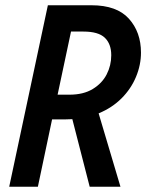

<svg xmlns="http://www.w3.org/2000/svg" viewBox="-20 -710 573 730"><path d="M15 0 162 -690H328Q424 -690 470 -639Q516 -588 516 -510Q516 -463 497 -417.5Q478 -372 442 -336Q406 -300 355 -279L438 0H321L255 -257Q248 -257 241 -256.5Q234 -256 226 -256H178L124 0ZM199 -350H244Q297 -350 332.5 -371.5Q368 -393 385.5 -427Q403 -461 403 -500Q403 -543 378.5 -566.5Q354 -590 297 -590H250Z"/></svg>

Font: Radio Canada Condensed Medium
Style: Italic
Weight: 500
Width: 3
Italic angle: -12°
Designer: Charles Daoud, Etienne Aubert Bonn, Alexandre Saumier Demers, Jacques Le Bailly
Foundry: Radio-Canada
Version: Version 2.104; ttfautohint (v1.8.4.7-5d5b);gftools[0.9.28.de